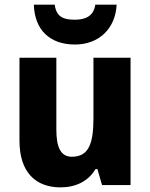

<svg xmlns="http://www.w3.org/2000/svg" viewBox="-20 -798 648 828"><path d="M483 -778H391C384 -727 346 -713 303 -713C253 -713 223 -725 216 -778H126C129 -670 194 -606 303 -606C407 -606 478 -675 483 -778ZM543 -549H383V-290C383 -183 365 -122 290 -122C243 -122 223 -161 223 -238V-549H64V-191C64 -56 133 10 241 10C305 10 360 -15 392 -69H400L420 0H543Z"/></svg>

Font: Noto Sans Myanmar SemiCondensed ExtraBold
Style: Regular
Weight: 800
Width: 4
Designer: Monotype Design Team
Foundry: Monotype Imaging Inc.
Version: Version 2.107